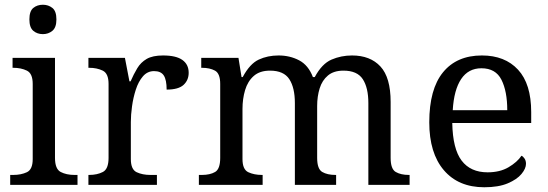

<svg xmlns="http://www.w3.org/2000/svg" viewBox="-20 -780 2311 810"><path d="M161 -636Q137 -636 120.5 -650Q104 -664 104 -698Q104 -733 120.5 -746.5Q137 -760 161 -760Q184 -760 201 -746.5Q218 -733 218 -698Q218 -664 201 -650Q184 -636 161 -636ZM23 0V-42H36Q69 -42 93.5 -53.5Q118 -65 118 -109V-426Q118 -470 93.5 -482Q69 -494 36 -494H33V-536H212V-114Q212 -67 236 -54.5Q260 -42 294 -42H307V0Z M353 0V-42H356Q390 -42 414 -54.5Q438 -67 438 -114V-426Q438 -470 413.5 -482Q389 -494 356 -494H353V-536H507L526 -437H531Q544 -467 559 -492Q574 -517 599 -531.5Q624 -546 668 -546Q723 -546 749.5 -527Q776 -508 776 -473Q776 -442 754.5 -422Q733 -402 683 -402Q683 -443 671 -461.5Q659 -480 630 -480Q602 -480 583 -458Q564 -436 553 -402Q542 -368 537 -331.5Q532 -295 532 -266V-109Q532 -65 556.5 -53.5Q581 -42 614 -42H642V0Z M819 0V-42H832Q866 -42 887.5 -54.5Q909 -67 909 -114V-426Q909 -470 887 -482Q865 -494 832 -494H829V-536H986L999 -455H1004Q1034 -511 1071.5 -528.5Q1109 -546 1155 -546Q1203 -546 1242 -525.5Q1281 -505 1300 -455H1308Q1338 -511 1378.5 -528.5Q1419 -546 1465 -546Q1542 -546 1585 -499.5Q1628 -453 1628 -350V-114Q1628 -67 1649.5 -54.5Q1671 -42 1705 -42H1708V0H1534V-345Q1534 -410 1510.5 -446Q1487 -482 1429 -482Q1388 -482 1363.5 -461.5Q1339 -441 1328.5 -407Q1318 -373 1318 -333V-114Q1318 -67 1339.5 -54.5Q1361 -42 1395 -42H1398V0H1224V-345Q1224 -410 1200.5 -446Q1177 -482 1119 -482Q1076 -482 1050.5 -459.5Q1025 -437 1014 -400Q1003 -363 1003 -320V-109Q1003 -65 1027.5 -53.5Q1052 -42 1085 -42H1088V0Z M2023 10Q1914 10 1852.5 -62Q1791 -134 1791 -264Q1791 -404 1849 -475Q1907 -546 2013 -546Q2110 -546 2165.5 -486Q2221 -426 2221 -307V-261H1888Q1890 -152 1927.5 -102.5Q1965 -53 2037 -53Q2089 -53 2125.5 -74.5Q2162 -96 2180 -123Q2187 -120 2193 -111Q2199 -102 2199 -89Q2199 -69 2180 -46Q2161 -23 2122 -6.5Q2083 10 2023 10ZM2120 -315Q2120 -395 2095.5 -443.5Q2071 -492 2011 -492Q1956 -492 1925.5 -446.5Q1895 -401 1890 -315Z"/></svg>

Font: Noto Serif Dogra
Style: Regular
Weight: 400
Designer: Ek Type
Foundry: Ek Type
Version: Version 1.005